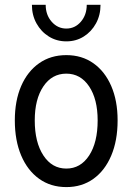

<svg xmlns="http://www.w3.org/2000/svg" viewBox="-20 -762 545 790"><path d="M252.9 7.8Q188.5 7.8 140.9 -26.4Q93.3 -60.5 67.1 -122.3Q41 -184.1 41 -266.6Q41 -347.7 67.1 -408Q93.3 -468.3 140.9 -501.7Q188.5 -535.2 252.9 -535.2Q316.9 -535.2 364.3 -501.7Q411.6 -468.3 437.7 -408Q463.9 -347.7 463.9 -266.6Q463.9 -183.6 437.7 -121.8Q411.6 -60.1 364.3 -26.1Q316.9 7.8 252.9 7.8ZM252.9 -68.4Q311.5 -68.4 346.7 -122.1Q381.8 -175.8 381.8 -266.6Q381.8 -354 346.7 -406.5Q311.5 -459 252.9 -459Q193.8 -459 158.4 -406.5Q123 -354 123 -266.6Q123 -176.8 158.4 -122.6Q193.8 -68.4 252.9 -68.4ZM252.9 -591.8Q212.9 -591.8 180.9 -611.8Q148.9 -631.8 130.1 -665.8Q111.3 -699.7 111.3 -742.2H168Q168 -700.7 192.6 -672.6Q217.3 -644.5 252.9 -644.5Q288.6 -644.5 312.7 -672.6Q336.9 -700.7 336.9 -742.2H393.6Q393.6 -699.7 375 -665.8Q356.4 -631.8 324.7 -611.8Q293 -591.8 252.9 -591.8Z"/></svg>

Font: Reddit Sans Condensed
Style: Regular
Weight: 400
Designer: Stephen Hutchings
Foundry: Reddit
Version: Version 1.014